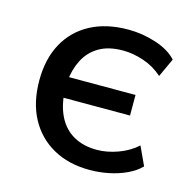

<svg xmlns="http://www.w3.org/2000/svg" viewBox="-81 -578 664 667"><g transform="rotate(15 250.5 -244.0)"><path d="M297 9Q221 9 165 -22.5Q109 -54 78.5 -111Q48 -168 48 -247Q48 -324 78.5 -380Q109 -436 166 -466.5Q223 -497 302 -497Q353 -497 402 -481Q451 -465 477 -436L446 -369Q416 -396 377.5 -409Q339 -422 303 -422Q251 -422 217 -402Q183 -382 165 -347Q147 -312 143 -268L133 -284H384V-210H133L143 -231Q146 -179 165.5 -141.5Q185 -104 220 -84.5Q255 -65 303 -65Q339 -65 378 -79Q417 -93 446 -119L477 -52Q459 -33 429.5 -19Q400 -5 365.5 2Q331 9 297 9Z"/></g></svg>

Font: Nunito Sans 12pt SemiBold
Style: Regular
Weight: 600
Designer: Vernon Adams
Foundry: Vernon Adams
Version: Version 3.101;gftools[0.9.27]